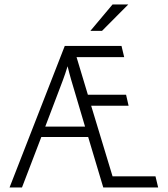

<svg xmlns="http://www.w3.org/2000/svg" viewBox="-20 -828 741 848"><path d="M22.2 0 266 -625H516.7L528.5 -575.7H318.1L368.1 -409.7H536.8L547.9 -361.1H382.6L477.1 -49.3H666.7L678.5 0H436.1L369.4 -222.9H162.5L77.1 0ZM179.9 -268.8H355.6L311.8 -416.7Q302.1 -449.3 294.4 -475.3Q286.8 -501.4 278.5 -535.4Q268.1 -501.4 258.3 -475.3Q248.6 -449.3 236.1 -416.7ZM379.2 -691.7 477.1 -808.3H546.5L430.6 -691.7Z"/></svg>

Font: Afacad Flux Light
Style: Regular
Weight: 300
Designer: Kristian Moeller
Foundry: Dicotype
Version: Version 1.100